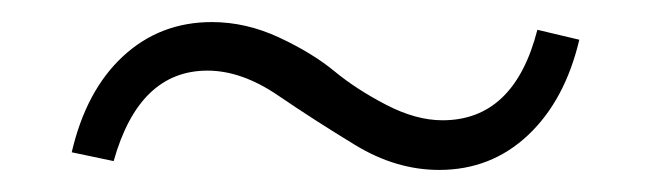

<svg xmlns="http://www.w3.org/2000/svg" viewBox="-20 -316 590 174"><path d="M378 -162Q339 -162 302 -184.5Q265 -207 232 -229.5Q199 -252 168 -252Q106 -252 83 -170L45 -178Q58 -234 91.5 -265Q125 -296 172 -296Q203 -296 233 -282Q263 -268 283 -251.5Q303 -235 330 -221Q357 -207 381 -207Q446 -207 467 -289L505 -280Q492 -225 458.5 -193.5Q425 -162 378 -162Z"/></svg>

Font: EauTestSC Semilight
Style: Regular
Weight: 300
Designer: Christian Thalmann (Catharsis Fonts)
Version: Version 0.001;PS 000.001;hotconv 1.0.88;makeotf.lib2.5.64775